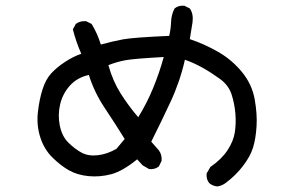

<svg xmlns="http://www.w3.org/2000/svg" viewBox="-20 -673 1040 691"><path d="M761.7 -2Q745.1 -3.9 733.4 -13.7Q721.7 -27.3 723.6 -48.8L737.3 -72.3Q777.3 -99.6 798.8 -132.3Q820.3 -165 825.2 -197.3Q830.1 -229.5 827.1 -264.6Q824.2 -299.8 813.5 -333Q802.7 -366.2 772 -388.7Q741.2 -411.1 710 -428.7Q678.7 -446.3 645.5 -458Q627.9 -379.9 593.8 -306.6Q559.6 -233.4 524.4 -163.1L551.8 -131.8Q563.5 -116.2 561.5 -93.8L551.8 -74.2Q538.1 -62.5 516.6 -64.5L493.2 -78.1L473.6 -99.6Q420.9 -56.6 379.9 -45.9Q338.9 -35.2 298.8 -39.1Q258.8 -43 229 -59.6Q199.2 -76.2 168.9 -106Q138.7 -135.7 125 -178.7Q111.3 -221.7 116.2 -267.6Q121.1 -313.5 132.8 -350.6Q144.5 -387.7 165 -409.7Q185.5 -431.6 214.8 -450.7Q244.1 -469.7 272.5 -479.5Q252.9 -524.4 242.2 -567.4L252.9 -586.9Q268.6 -598.6 290 -596.7L309.6 -586.9Q331.1 -551.8 342.8 -512.7Q385.7 -524.4 421.9 -531.2Q458 -538.1 588.9 -543.9Q594.7 -567.4 595.7 -594.2Q596.7 -621.1 608.4 -642.6Q622.1 -654.3 643.6 -652.3L663.1 -642.6Q676.8 -623 672.9 -592.8L663.1 -532.2Q715.8 -514.6 765.1 -486.3Q814.5 -458 850.6 -414.1Q886.7 -370.1 896.5 -316.4Q906.2 -262.7 903.3 -217.8Q900.4 -172.9 890.6 -141.6Q880.9 -110.4 854.5 -75.7Q828.1 -41 791 -13.7Q777.3 -3.9 761.7 -2ZM399.4 -137.7 428.7 -172.9Q393.6 -229.5 356.4 -285.2Q319.3 -340.8 299.8 -403.3Q256.8 -393.6 231 -364.3Q205.1 -335 196.3 -296.9Q187.5 -258.8 195.3 -220.7Q203.1 -182.6 225.6 -160.2Q248 -137.7 272.9 -124Q297.9 -110.4 332 -114.3Q366.2 -118.2 399.4 -137.7ZM477.5 -251Q508.8 -301.8 531.2 -356.4Q553.7 -411.1 569.3 -467.8Q461.9 -461.9 430.7 -456.1Q399.4 -450.2 370.1 -438.5Q385.7 -381.8 414.1 -336.9Q442.4 -292 477.5 -251Z"/></svg>

Font: JasonHandwriting2
Style: Regular
Weight: 400
Version: Version 1.05.10